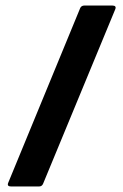

<svg xmlns="http://www.w3.org/2000/svg" viewBox="-20 -675 447 695"><path d="M20 0Q4 0 10 -14L270 -645Q274 -655 286 -655H386Q403 -655 397 -641L136 -10Q132 0 121 0Z"/></svg>

Font: Sofia Sans ExtraBold
Style: Regular
Weight: 800
Designer: Botio Nikoltchev, Ani Petrova
Foundry: lettersoup
Version: Version 4.101; ttfautohint (v1.8.4.7-5d5b)